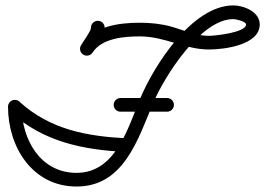

<svg xmlns="http://www.w3.org/2000/svg" viewBox="-20 -657 970 702"><path d="M337 -581C323.2 -580.6 312.3 -569.2 312.6 -555.4C312.9 -544 286 -507.9 276.1 -491.3C269.1 -479.5 273 -464.1 284.8 -457.1C296.7 -450 312 -453.9 319.1 -465.7C319.1 -465.7 319.1 -465.7 319.1 -465.7C334.5 -491.5 363.4 -526.7 362.6 -556.6C362.3 -570.4 350.8 -581.3 337 -581ZM318.6 -465C318.6 -465 318.6 -465 318.6 -465C352.8 -517.9 434.5 -523.9 490.9 -523.9C584 -523.9 655.4 -476 743.9 -476C797.8 -476 929.7 -491.7 929.7 -567.7C929.7 -614 871.5 -637.2 832.9 -637.2C683.4 -637.2 543.6 -418.5 493.4 -298.6C447.7 -189.4 403.5 -25 260 -25C127.6 -25 59.3 -146.9 59.3 -266.8C59.3 -280.6 48.1 -291.8 34.3 -291.8C20.5 -291.8 9.3 -280.6 9.3 -266.8C9.3 -119 99.2 25 260 25C432.4 25 484.5 -147.8 539.6 -279.3C579.6 -375 712.7 -587.2 832.9 -587.2C842 -587.2 879.7 -578.8 879.7 -567.7C879.7 -537.3 762.8 -526 743.9 -526C693.4 -526 654.5 -546 607.2 -559.4C569.3 -570.1 530.2 -573.9 490.9 -573.9C415 -573.9 321.5 -561.6 276.6 -492.1C269.1 -480.5 272.5 -465 284.1 -457.5C295.7 -450 311.1 -453.4 318.6 -465ZM17.4 -248.3C17.4 -248.3 17.4 -248.3 17.4 -248.3C138.4 -137.9 283.8 -109.1 442.8 -101.2C456.6 -100.6 468.3 -111.2 469 -125C469.7 -138.8 459 -150.5 445.2 -151.2C445.2 -151.2 445.2 -151.2 445.2 -151.2C298.3 -158.4 163.1 -183 51.1 -285.2C40.9 -294.5 25.1 -293.8 15.8 -283.6C6.5 -273.4 7.2 -257.6 17.4 -248.3ZM420.7 -248.6C420.7 -248.6 420.7 -248.6 420.7 -248.6C477.5 -248.6 534.2 -248.6 590.9 -248.6C604.7 -248.6 615.9 -259.8 615.9 -273.6C615.9 -287.4 604.7 -298.6 590.9 -298.6C590.9 -298.6 590.9 -298.6 590.9 -298.6C534.2 -298.6 477.5 -298.6 420.7 -298.6C406.9 -298.6 395.7 -287.4 395.7 -273.6C395.7 -259.8 406.9 -248.6 420.7 -248.6Z"/></svg>

Font: FRB American Cursive Guidelines Semibold
Style: Italic
Weight: 600
Italic angle: -25°
Version: Version 2.0;Modular Font Editor K font №1